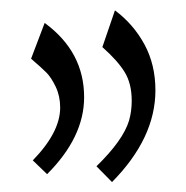

<svg xmlns="http://www.w3.org/2000/svg" viewBox="-20 -353 369 380"><path d="M146.5 -160.6Q146.5 -81.5 73.2 -8.3L44.9 -35.6Q99.1 -91.3 99.1 -140.1Q99.1 -162.6 90.3 -181.2Q81.5 -199.7 71.5 -209.7Q61.5 -219.7 41.5 -236.8L68.4 -307.6Q146.5 -250.5 146.5 -160.6ZM240.7 -153.3Q240.7 -187.5 226.8 -210.2Q212.9 -232.9 182.6 -259.8L207.5 -332.5Q244.1 -305.2 265.9 -265.1Q287.6 -225.1 287.6 -174.3Q287.6 -79.6 201.7 7.3L170.9 -23.9Q223.6 -75.2 235.4 -114.3Q240.7 -132.8 240.7 -153.3Z"/></svg>

Font: VizhehAzad
Style: Regular
Weight: 400
Designer: damoon khanjanzadeh
Foundry: http://font-store.ir
Version: Version:0.0.3;RFB:1.2.5;Building:2016-04-04 21:25:54.909891